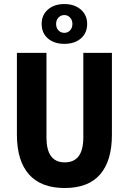

<svg xmlns="http://www.w3.org/2000/svg" viewBox="-20 -922 640 954"><path d="M187 -803.2Q187 -847.7 218.3 -874.8Q249.5 -901.9 299.8 -901.9Q350.1 -901.9 381.6 -874.5Q413.1 -847.2 413.1 -803.2Q413.1 -757.8 381.8 -731Q350.6 -704.1 299.8 -704.1Q249 -704.1 218 -731Q187 -757.8 187 -803.2ZM299.8 -758.8Q316.9 -758.8 328.4 -771.2Q339.8 -783.7 339.8 -803.2Q339.8 -822.3 328.1 -834.7Q316.4 -847.2 299.8 -847.2Q282.2 -847.2 270.5 -834.7Q258.8 -822.3 258.8 -803.2Q258.8 -783.2 270.5 -771Q282.2 -758.8 299.8 -758.8ZM301.8 12.2Q183.6 12.2 123.8 -55.7Q64 -123.5 64 -252.9V-659.2H210.9V-238.8Q210.9 -115.2 301.8 -115.2Q394 -115.2 394 -238.8V-659.2H536.1V-252.9Q536.1 -123 477.5 -55.4Q418.9 12.2 301.8 12.2Z"/></svg>

Font: Office Code Pro D Bold
Style: Regular
Weight: 700
Designer: Nathan Rutzky & Paul D. Hunt
Foundry: Adobe Systems Incorporated
Version: Version 1.004;PS 001.004;hotconv 1.0.70;makeotf.lib2.5.58329